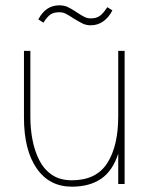

<svg xmlns="http://www.w3.org/2000/svg" viewBox="-20 -691 588 721"><path d="M143 -606 124 -618Q151 -671 203 -671Q220 -671 233.5 -665Q247 -659 268 -645Q286 -633 297 -627.5Q308 -622 321 -622Q342 -622 355 -631.5Q368 -641 383 -664L402 -652Q389 -626 368 -611Q347 -596 321 -596Q304 -596 290.5 -602.5Q277 -609 256 -622Q238 -634 227 -639.5Q216 -645 203 -645Q182 -645 170 -637Q158 -629 143 -606ZM94 -251Q94 -208 102 -166Q110 -124 127.5 -89.5Q145 -55 175 -34.5Q205 -14 250 -14Q341 -14 382.5 -78Q424 -142 424 -255V-500H448V0H424V-114Q403 -49 359.5 -19.5Q316 10 250 10Q165 10 117.5 -59Q70 -128 70 -249V-500H94Z"/></svg>

Font: Haskoy Thin
Style: Regular
Weight: 100
Designer: Ertekin Erdin
Foundry: Ertekin Erdin
Version: Version 2.000; ttfautohint (v1.8.4.7-5d5b)